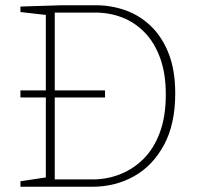

<svg xmlns="http://www.w3.org/2000/svg" viewBox="-20 -713 763 733"><path d="M58 -341V-368H381V-341ZM345 -693Q405 -693 459.5 -673.5Q514 -654 556.5 -613Q599 -572 624 -508.5Q649 -445 649 -356Q649 -239 606 -159.5Q563 -80 491.5 -40Q420 0 332 0H58V-21L164 -37L155 -26V-666L164 -655L58 -667V-688L217 -693ZM333 -28Q388 -28 438 -47.5Q488 -67 527.5 -106Q567 -145 590 -206.5Q613 -268 613 -352Q613 -433 591 -492.5Q569 -552 531.5 -590Q494 -628 446 -646.5Q398 -665 343 -665H180L189 -674V-19L180 -28Z"/></svg>

Font: Bitter Thin ExtraLight
Style: Regular
Weight: 250
Version: Version 2.002